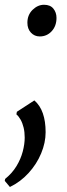

<svg xmlns="http://www.w3.org/2000/svg" viewBox="-44 -522 273 785"><path d="M-3.5 242.5 -24.5 217.5 -23 209.5Q6 186 23.5 157Q41 128 49 97.5Q57 67 57 40.5Q57 18 52.5 -0.5Q48 -19 40.2 -32.8Q32.5 -46.5 23 -54.5L25 -65L96.5 -111.5Q120 -91 131.2 -58.5Q142.5 -26 142.5 18.5Q142.5 61.5 124.2 105.2Q106 149 73 185.2Q40 221.5 -3.5 242.5ZM68 -429Q68 -461 89.2 -481.8Q110.5 -502.5 136 -502.5Q161.5 -502.5 174.2 -486.8Q187 -471 187 -449Q187 -415.5 167.2 -394.2Q147.5 -373 118.5 -373Q97 -373 82.5 -388.5Q68 -404 68 -429Z"/></svg>

Font: Merriweather 60pt
Style: Italic
Weight: 400
Italic angle: -7.8°
Version: Version 2.101